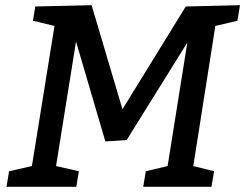

<svg xmlns="http://www.w3.org/2000/svg" viewBox="-20 -720 945 740"><path d="M805 -60 795 0H532L542 -60L626 -80L702 -556L468 -180L386 -175L273 -560L196 -80L284 -60L274 0H5L15 -60L103 -80L190 -620L107 -640L116 -695L333 -700L452 -299L696 -695L905 -700L895 -640L810 -620L725 -80Z"/></svg>

Font: Bitter
Style: Italic
Weight: 400
Italic angle: -9°
Designer: Sol Matas
Foundry: Sol Matas
Version: Version 1.001